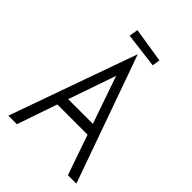

<svg xmlns="http://www.w3.org/2000/svg" viewBox="-243 -965 1078 1078"><g transform="rotate(45 296.0 -426.0)"><path d="M295 -755H297L566 0H499L416 -239H176L94 0H26ZM394 -303 296 -586 198 -303ZM190 -799 199 -852 407 -819 399 -773Z"/></g></svg>

Font: Lineal Light
Style: Regular
Weight: 300
Designer: Created by Frank Adebiaye with contributions from Anton Moglia & Ariel Martín Pérez
Created by Frank ADEBIAYE with FontF
Foundry: Velvetyne Type Foundry
Version: Version 2.000